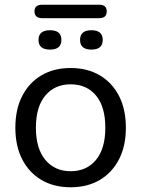

<svg xmlns="http://www.w3.org/2000/svg" viewBox="-20 -784 598 813"><path d="M279 9Q208 9 155.5 -22Q103 -53 74 -109.5Q45 -166 45 -243Q45 -321 74 -377.5Q103 -434 155.5 -465Q208 -496 279 -496Q350 -496 402.5 -465Q455 -434 484 -377.5Q513 -321 513 -243Q513 -166 484 -109.5Q455 -53 402.5 -22Q350 9 279 9ZM279 -59Q347 -59 386.5 -107Q426 -155 426 -243Q426 -332 386.5 -379.5Q347 -427 279 -427Q212 -427 172 -379.5Q132 -332 132 -243Q132 -155 172 -107Q212 -59 279 -59ZM159 -707Q126 -707 126 -736Q126 -764 159 -764H400Q432 -764 432 -736Q432 -707 400 -707ZM192 -574Q143 -574 143 -615Q143 -656 192 -656Q240 -656 240 -615Q240 -574 192 -574ZM367 -574Q319 -574 319 -615Q319 -656 367 -656Q415 -656 415 -615Q415 -574 367 -574Z"/></svg>

Font: Chiron GoRound TC N
Style: Regular
Weight: 350
Designer: Ryoko NISHIZUKA 西塚涼子 (kana, bopomofo & ideographs); Paul D. Hunt (Latin, Greek & Cyrillic); Sandoll Communications 산돌커뮤니
Foundry: Adobe
Version: Version 1.000;hotconv 1.1.1;makeotfexe 2.6.0